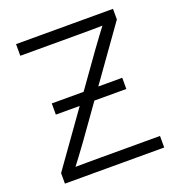

<svg xmlns="http://www.w3.org/2000/svg" viewBox="-132 -837 877 945"><g transform="rotate(-20 307.0 -364.0)"><path d="M47.4 0V-55.2L413.6 -568.8Q435.5 -599.6 458.7 -630.4Q481.9 -661.1 505.4 -691.9L513.2 -668Q471.7 -667 430.2 -666.7Q388.7 -666.5 347.2 -666.5H56.2V-727.5H564V-671.9L201.7 -163.6Q178.7 -131.3 154.5 -99.4Q130.4 -67.4 106 -35.6L98.1 -59.6Q139.2 -60.1 179.9 -60.3Q220.7 -60.5 261.2 -60.5H567.4V0ZM121.6 -334.5V-393.1H490.7V-334.5Z"/></g></svg>

Font: Inter 24pt Light
Style: Regular
Weight: 300
Designer: Rasmus Andersson
Foundry: rsms
Version: Version 4.001;git-66647c0bb